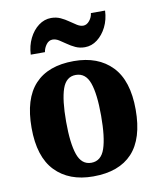

<svg xmlns="http://www.w3.org/2000/svg" viewBox="-87 -840 761 919"><g transform="rotate(-10 294.0 -381.0)"><path d="M292 10Q175 10 108 -59.5Q41 -129 41 -270Q41 -411 105.5 -480.5Q170 -550 295 -550Q413 -550 480 -480.5Q547 -411 547 -270Q547 -129 482.5 -59.5Q418 10 292 10ZM294 -56Q342 -56 360.5 -110.5Q379 -165 379 -270Q379 -376 360 -429.5Q341 -483 293 -483Q246 -483 227.5 -429.5Q209 -376 209 -270Q209 -165 228 -110.5Q247 -56 294 -56ZM360 -606Q335 -606 314.5 -615.5Q294 -625 276.5 -637.5Q259 -650 243.5 -659.5Q228 -669 213 -669Q195 -669 182.5 -652.5Q170 -636 167 -616H98Q100 -659 117.5 -694.5Q135 -730 163 -751Q191 -772 224 -772Q249 -772 269.5 -762.5Q290 -753 307.5 -740.5Q325 -728 340.5 -718.5Q356 -709 370 -709Q387 -709 400.5 -725.5Q414 -742 416 -762H485Q483 -718 465.5 -683Q448 -648 420.5 -627Q393 -606 360 -606Z"/></g></svg>

Font: Noto Serif SemiCondensed ExtraBold
Style: Regular
Weight: 800
Width: 4
Designer: Monotype Design Team
Foundry: Monotype Imaging Inc.
Version: Version 2.015